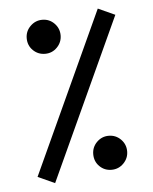

<svg xmlns="http://www.w3.org/2000/svg" viewBox="-49 -691 590 741"><g transform="rotate(-5 245.5 -320.5)"><path d="M357.4 -649.4 69.3 -22.5 134.8 7.3 422.9 -619.6ZM291 -90.8Q291 -62.5 310.1 -43.7Q329.1 -24.9 356.4 -24.9Q383.8 -24.9 403.1 -44.4Q422.4 -64 422.4 -90.8Q422.4 -118.2 403.1 -137.5Q383.8 -156.7 356.4 -156.7Q329.6 -156.7 310.3 -137.5Q291 -118.2 291 -90.8ZM74.2 -559.1Q74.2 -530.8 93.5 -512Q112.8 -493.2 140.1 -493.2Q167.5 -493.2 186.5 -512.7Q205.6 -532.2 205.6 -559.1Q205.6 -586.4 186.5 -605.7Q167.5 -625 140.1 -625Q113.3 -625 93.8 -605.7Q74.2 -586.4 74.2 -559.1Z"/></g></svg>

Font: Vazirmatn
Style: Regular
Weight: 400
Designer: Saber Rastikerdar
Foundry: Saber Rastikerdar
Version: Version 33.003;September 2, 2022;FontCreator 14.0.0.2862 64-